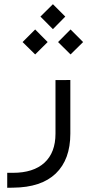

<svg xmlns="http://www.w3.org/2000/svg" viewBox="-20 -660 442 909"><path d="M171.4 -581.5 230.5 -640.1 289.1 -581.5 230.5 -522ZM254.9 -460.9 314 -520.5 373.5 -460.9 314 -402.3ZM86.9 -460.9 146.5 -520.5 205.6 -460.9 146.5 -402.3ZM41 158.2Q138.2 158.2 190.4 110.4Q242.7 62.5 242.7 -27.3V-280.8L313 -281.2V-27.3Q313 95.2 244.1 161.4Q175.3 227.5 42 228.5L14.2 229V158.2Z"/></svg>

Font: Shabnam Light FD
Style: Light-FD
Weight: 300
Foundry: DejaVu fonts team - Redesigned by Saber Rastikerdar - Based on Vazir font
Version: Version 5.0.0